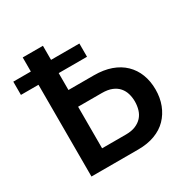

<svg xmlns="http://www.w3.org/2000/svg" viewBox="-177 -861 980 1004"><g transform="rotate(-30 312.5 -359.5)"><path d="M214 -554V-452H367Q426 -452 471 -436Q516 -420 547 -390Q578 -360 594 -318.5Q610 -277 610 -227Q610 -177 594 -135.5Q578 -94 548.5 -63.5Q519 -33 475 -16.5Q431 0 375 0H92V-554H-14V-634H92V-719H214V-634H385V-554ZM214 -100H358Q392 -100 416 -110Q440 -120 455.5 -137Q471 -154 478 -177.5Q485 -201 485 -227Q485 -251 478.5 -273.5Q472 -296 457 -313.5Q442 -331 417.5 -341Q393 -351 357 -351H214Z"/></g></svg>

Font: Rising Sun SemiBold
Style: Regular
Weight: 600
Designer: Matt McInerney, Pablo Impallari, Rodrigo Fuenzalida (Raleway font), Stephen Hutchings (Greek), Cristiano Sobral (main ch
Foundry: The Rising Sun Project Authors
Version: Version 4.327; ttfautohint (v1.8.4.7-5d5b-dirty)